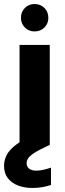

<svg xmlns="http://www.w3.org/2000/svg" viewBox="-39 -719 325 953"><path d="M58 0V-496H208V0ZM132 -563Q104 -563 84.5 -582.5Q65 -602 65 -630Q65 -660 84.5 -679.5Q104 -699 132 -699Q162 -699 181.5 -679.5Q201 -660 201 -630Q201 -602 181.5 -582.5Q162 -563 132 -563ZM122 214Q83 214 51 202Q19 190 0 165.5Q-19 141 -19 104Q-19 76 -5.5 50Q8 24 41 -1Q74 -26 133 -50L176 -69L208 0L159 24Q123 43 108 58Q93 73 93 91Q93 108 105.5 118Q118 128 141 128Q156 128 175 124Q194 120 214 113V199Q194 206 170.5 210Q147 214 122 214Z"/></svg>

Font: DM Sans 28pt Black
Style: Regular
Weight: 900
Version: Version 4.004;gftools[0.9.30]